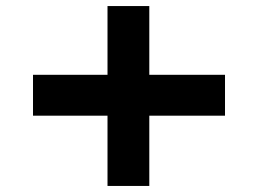

<svg xmlns="http://www.w3.org/2000/svg" viewBox="-20 -605 850 634"><path d="M89 -223V-358H723V-223ZM335 9V-585H473V9Z"/></svg>

Font: Lexend Peta Black
Style: Regular
Weight: 900
Version: Version 1.007